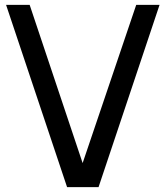

<svg xmlns="http://www.w3.org/2000/svg" viewBox="-20 -770 682 790"><path d="M5 -750H102L320 -99L540.5 -750H636.5L385.5 0H256Z"/></svg>

Font: Russisch Sans Medium
Style: Regular
Weight: 500
Width: 4
Designer: Michael Sharanda (font) & Cristiano Sobral (main changes)
Foundry: Michael Sharanda
Version: Version 2.00;September 8, 2020;FontCreator 13.0.0.2681 64-bi